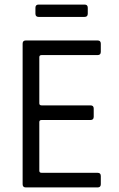

<svg xmlns="http://www.w3.org/2000/svg" viewBox="-20 -820 520 840"><path d="M350 -746H149Q135 -746 135 -760V-786Q135 -800 149 -800H350Q364 -800 364 -786V-760Q364 -746 350 -746ZM407 0H93Q79 0 79 -14V-629Q79 -643 93 -643H407Q421 -643 421 -629V-593Q421 -579 407 -579H162Q152 -579 152 -570V-368Q152 -359 162 -359H376Q390 -359 390 -345V-309Q390 -295 376 -295H162Q152 -295 152 -286V-73Q152 -64 162 -64H407Q421 -64 421 -50V-14Q421 0 407 0Z"/></svg>

Font: Rajdhani Medium
Style: Regular
Weight: 500
Designer: Satya Rajpurohit, Jyotish Sonowal
Foundry: Indian Type Foundry
Version: Version 1.201 February 1, 2022